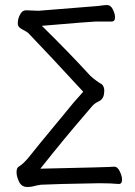

<svg xmlns="http://www.w3.org/2000/svg" viewBox="-20 -732 540 766"><path d="M370 -708Q399 -712 406 -712Q422 -712 430.5 -694Q439 -676 439 -663Q439 -646 425 -646H361Q347 -646 147 -629Q256 -522 341 -429Q362 -410 387 -395Q396 -386 396 -370Q396 -342 380 -331L371 -326Q358 -320 348 -309Q338 -298 325 -282Q236 -179 141 -59Q418 -65 436 -67Q449 -67 458 -48Q467 -29 467 -15Q467 2 454 2Q422 -1 377 -1Q195 2 143 5Q124 8 114 11Q104 14 89 14Q66 14 56 -7Q46 -28 46 -45Q46 -63 56 -68Q74 -79 96 -106Q134 -154 198 -231L232 -272Q275 -326 312 -366Q172 -518 93 -600Q84 -607 73 -612.5Q62 -618 56.5 -623.5Q51 -629 51 -641Q51 -657 60 -674Q69 -691 84 -691Q98 -691 108.5 -690Q119 -689 133 -689Z"/></svg>

Font: Moon Stars Kai T HW
Style: Regular
Weight: 400
Designer: GuiWonder
Version: Version 1.101